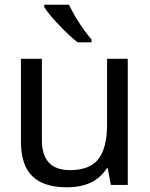

<svg xmlns="http://www.w3.org/2000/svg" viewBox="-20 -786 638 816"><path d="M273 -766Q312 -686 369 -618V-606H310Q275 -633 230 -680.5Q185 -728 168 -756V-766ZM523 -536V0H451L438 -71H434Q383 10 264 10Q166 10 117.5 -37Q69 -84 69 -185V-536H158V-191Q158 -63 277 -63Q363 -63 399 -111Q435 -159 435 -257V-536Z"/></svg>

Font: Advent Sans Logo
Style: Regular
Weight: 400
Designer: Types & Symbols
Foundry: Types & Symbols
Version: Version 1.002